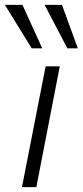

<svg xmlns="http://www.w3.org/2000/svg" viewBox="-53 -767 339 787"><path d="M37 0 134 -495H192L96 0ZM77 -569 -33 -747H39L120 -569ZM223 -569 130 -747H201L266 -569Z"/></svg>

Font: REM ExtraLight
Style: Italic
Weight: 250
Italic angle: -11°
Designer: Octavio Pardo
Foundry: Ashler Design
Version: Version 1.005;gftools[0.9.28]